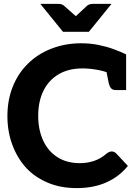

<svg xmlns="http://www.w3.org/2000/svg" viewBox="-20 -957 708 985"><path d="M374 8Q290 8 224.5 -20Q159 -48 115 -95Q69 -145 43.5 -213.5Q18 -282 18 -361Q18 -444 45.5 -512.5Q73 -581 123 -630Q173 -680 244 -707.5Q315 -735 396 -735Q443 -735 485 -726.5Q527 -718 562.5 -705Q598 -692 627 -678V-582L560 -572Q530 -589 486 -597.5Q442 -606 403 -606Q331 -606 280 -575.5Q229 -545 202.5 -490.5Q176 -436 176 -363Q176 -292 201 -237Q226 -182 274 -151Q322 -120 390 -120Q428 -120 462.5 -131.5Q497 -143 528 -170Q533 -174 539.5 -177Q546 -180 553 -180Q565 -180 575 -171L636 -106Q592 -51 526 -21.5Q460 8 374 8ZM523 -605 627 -582V-495H573Q558 -495 550 -504Q542 -513 538 -530ZM552 -937 436 -794H303L187 -937H281Q298 -937 309 -927L369 -874L426 -927Q430 -931 438 -934Q446 -937 454 -937Z"/></svg>

Font: Aleo ExtraBold
Style: Regular
Weight: 800
Designer: Alessio Laiso
Foundry: Alessio Laiso
Version: Version 2.001;gftools[0.9.29]